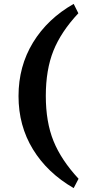

<svg xmlns="http://www.w3.org/2000/svg" viewBox="-20 -781 439 985"><path d="M75 -288Q75 -441 149.5 -563Q224 -685 358 -761L382 -713Q293 -618 254 -520.5Q215 -423 215 -289Q215 -155 254.5 -57.5Q294 40 383 136L358 184Q223 106 149 -15Q75 -136 75 -288Z"/></svg>

Font: Secular One
Style: Regular
Weight: 400
Designer: Michal Sahar
Foundry: Hagilda
Version: Version 1.000